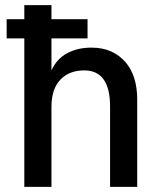

<svg xmlns="http://www.w3.org/2000/svg" viewBox="-20 -730 631 750"><path d="M75 0V-710H181V-455Q202 -501 243 -522.5Q284 -544 337 -544Q381 -544 414 -529Q447 -514 470 -487.5Q493 -461 504.5 -424Q516 -387 516 -342V0H410V-314Q410 -455 309 -455Q250 -455 215.5 -418.5Q181 -382 181 -312V0ZM6 -580V-655H322V-580Z"/></svg>

Font: Geist Med
Style: Regular
Weight: 400
Designer: Basement.studio, Andrés Briganti, Mateo Zaragoza
Foundry: Basement.studio, Vercel, Andrés Briganti, Guido Ferreyra, Mateo Zaragoza
Version: Version 1.401